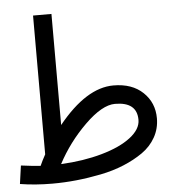

<svg xmlns="http://www.w3.org/2000/svg" viewBox="-95 -703 676 761"><g transform="rotate(-5 243.0 -323.0)"><path d="M64.5 -658.2H137.7V-216.3Q249.5 -354.5 357.4 -354.5Q431.6 -354.5 474.9 -313.2Q518.1 -272 518.1 -210Q518.1 -168.9 498.8 -134.5Q479.5 -100.1 445.6 -76.4Q411.6 -52.7 369.1 -35.2Q326.7 -17.6 276.6 -7.6Q226.6 2.4 178.7 7.3Q130.9 12.2 83 12.2Q15.6 12.2 -45.4 2.4L-35.2 -70.3Q8.8 -64.5 42.5 -62Q50.8 -81.1 64.5 -106ZM124 -62Q213.4 -66.4 286.9 -87.2Q360.4 -107.9 402.6 -140.4Q444.8 -172.9 444.8 -210Q444.8 -281.2 357.4 -281.2Q306.2 -281.2 237.1 -213.4Q168 -145.5 124 -62Z"/></g></svg>

Font: AzarMehrMonospaced
Style: SansBold
Weight: 1
Designer: Amin Abedi
Version: Version 1.00